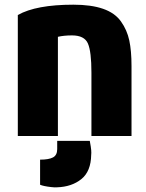

<svg xmlns="http://www.w3.org/2000/svg" viewBox="-20 -569 623 819"><path d="M56 11V-505Q134 -549 293 -549Q369 -549 419.5 -531.5Q470 -514 496 -477.5Q522 -441 531.5 -396.5Q541 -352 541 -287V11H370V-259Q370 -349 355 -383.5Q340 -418 287 -418Q253 -418 227 -412V11ZM224 67V32H363Q368 59 369 71Q370 85 369 91Q368 162 327 195Q286 228 223 230Q216 231 198 229Q164 225 151 219V112Q188 112 206 102.5Q224 93 224 67Z"/></svg>

Font: Repo
Style: ExtraBold
Weight: 800
Designer: Stefan Peev
Foundry: Context Ltd
Version: Version 001.000